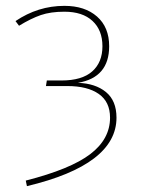

<svg xmlns="http://www.w3.org/2000/svg" viewBox="-20 -549 484 656"><path d="M200 -529Q270 -529 311.5 -492.5Q353 -456 353 -391Q353 -284 246 -266Q306 -264 342 -234.5Q378 -205 378 -147Q378 14 72 87L68 68Q221 29 288.5 -22.5Q356 -74 356 -147Q356 -201 317.5 -228Q279 -255 210 -255H137L140 -274H190Q260 -274 295 -305Q330 -336 330 -391Q330 -446 296 -477.5Q262 -509 200 -509Q153 -509 119.5 -497.5Q86 -486 45 -461L33 -477Q110 -529 200 -529Z"/></svg>

Font: FiraGO Thin
Style: Regular
Weight: 100
Designer: bBox Type
Foundry: bBox Type GmbH
Version: Version 1.001;PS 001.001;hotconv 1.0.88;makeotf.lib2.5.64775